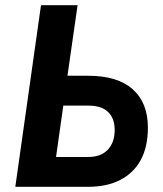

<svg xmlns="http://www.w3.org/2000/svg" viewBox="-20 -720 627 740"><path d="M39 0 138 -700H279L240 -428H320Q433 -428 491.5 -376Q550 -324 550 -228Q550 -154 522.5 -103.5Q495 -53 443.5 -26.5Q392 0 319 0ZM196 -115H320Q369 -115 395.5 -143Q422 -171 422 -219Q422 -264 396.5 -288.5Q371 -313 320 -313H224Z"/></svg>

Font: Finlandica SemiBold
Style: Italic
Weight: 600
Italic angle: -8°
Designer: Niklas Ekholm, Juho Hiilivirta, Jaakko Suomalainen
Foundry: Helsinki Type Studio
Version: Version 1.063